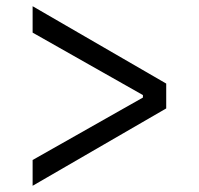

<svg xmlns="http://www.w3.org/2000/svg" viewBox="-20 -614 640 618"><path d="M85 -99 440 -300V-308L85 -509V-594L515 -345V-265L85 -16Z"/></svg>

Font: IBM Plex Mono
Style: Regular
Weight: 400
Monospace: yes
Designer: Mike Abbink, Paul van der Laan, Pieter van Rosmalen
Foundry: Bold Monday
Version: Version 2.3